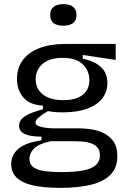

<svg xmlns="http://www.w3.org/2000/svg" viewBox="-20 -732 621 926"><path d="M271 174Q189 174 136.5 161.5Q84 149 59 123.5Q34 98 34 60Q34 14 70 -15.5Q106 -45 180 -55V-73Q126 -73 99 -86Q72 -99 72 -125Q72 -152 99 -170.5Q126 -189 187 -205V-223Q126 -225 94 -260.5Q62 -296 62 -352Q62 -404 89.5 -441.5Q117 -479 169 -499.5Q221 -520 294 -520H538V-443L379 -467V-449Q437 -437 467.5 -408Q498 -379 498 -332Q498 -289 473 -257Q448 -225 399.5 -207.5Q351 -190 281 -190Q266 -190 251 -191Q236 -192 211 -196Q183 -180 167 -166Q151 -152 151 -141Q151 -130 166 -124Q181 -118 202.5 -115.5Q224 -113 243 -113H362Q382 -113 412.5 -109.5Q443 -106 473.5 -93Q504 -80 525 -53Q546 -26 546 22Q546 76 514 109.5Q482 143 421 158.5Q360 174 271 174ZM273 98Q340 98 381.5 90Q423 82 442.5 64Q462 46 462 18Q462 -8 449 -22Q436 -36 416 -42Q396 -48 375.5 -49.5Q355 -51 341 -51H224Q166 -38 144 -15.5Q122 7 122 33Q122 61 142 75Q162 89 196.5 93.5Q231 98 273 98ZM285 -249Q347 -249 379 -275Q411 -301 411 -345Q411 -392 378.5 -422.5Q346 -453 282 -453Q219 -453 185.5 -424Q152 -395 152 -349Q152 -319 167.5 -296.5Q183 -274 212.5 -261.5Q242 -249 285 -249ZM285 -608Q254 -608 238 -621Q222 -634 222 -660Q222 -685 238 -698.5Q254 -712 285 -712Q317 -712 333 -698.5Q349 -685 349 -660Q349 -634 332.5 -621Q316 -608 285 -608Z"/></svg>

Font: Bricolage Grotesque 18pt
Style: Regular
Weight: 400
Version: Version 1.001;gftools[0.9.33.dev8+g029e19f]